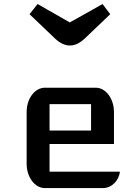

<svg xmlns="http://www.w3.org/2000/svg" viewBox="-20 -958 707 978"><path d="M115.7 -124C115.7 -55.7 157.2 0 208.5 0H505.4C548.3 0 585.9 -37.6 590.8 -83.5H232.4V-224.6H560.5V-387.2C560.5 -456.1 518.6 -511.2 467.8 -511.2H208.5C157.2 -511.2 115.7 -456.1 115.7 -387.2ZM232.4 -293V-427.7H443.8V-293ZM335.4 -726.1C360.8 -726.1 385.7 -737.3 412.1 -762.2L541.5 -885.7C527.8 -904.8 516.6 -917.5 502.4 -937.5C447.3 -906.7 389.6 -873.5 335.4 -843.8L171.4 -937.5C155.8 -917 146.5 -906.7 130.4 -885.7L259.8 -762.2C286.1 -736.8 313 -726.1 335.4 -726.1Z"/></svg>

Font: Atomic Age
Style: Regular
Weight: 400
Designer: James Grieshaber
Foundry: James Grieshaber
Version: Version 1.002